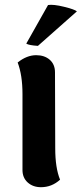

<svg xmlns="http://www.w3.org/2000/svg" viewBox="-20 -761 339 796"><path d="M209 -146Q209 -64.9 229 -16.1Q194.8 15.1 149.9 15.1Q116.7 15.1 95 -4.4Q73.2 -23.9 73.2 -56.2V-371.1Q73.2 -449.2 53.2 -502Q91.3 -532.2 129.9 -532.2Q164.6 -532.2 186.3 -513.2Q208 -494.1 208 -460.9ZM88.9 -580.1 179.2 -740.2Q201.7 -743.7 245.4 -732.9Q289.1 -722.2 298.8 -713.9L137.2 -570.8Q100.1 -573.2 88.9 -580.1Z"/></svg>

Font: Arima
Style: Bold
Weight: 700
Designer: Joana Correia and Natanael Gama
Foundry: NDISCOVER
Version: Version 1.100;Glyphs 3.1.2 (3151)